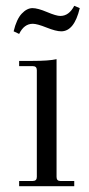

<svg xmlns="http://www.w3.org/2000/svg" viewBox="-20 -642 307 662"><path d="M46 -525 27 -534Q37 -576 55 -595Q73 -614 92 -614Q110 -614 142 -600.5Q174 -587 188 -587Q218 -587 236 -622L255 -614Q236 -534 191 -534Q173 -534 140.5 -547Q108 -560 93 -560Q63 -560 46 -525ZM46 0V-18H93Q107 -18 107 -32V-400Q107 -414 93 -414H46V-432H92Q149 -432 175 -438V-32Q175 -18 188 -18H236V0Z"/></svg>

Font: Arapey Thin
Style: Regular
Weight: 100
Designer: Eduardo Rodriguez Tunni
Foundry: Eduardo Rodriguez Tunni
Version: Version 4.000;hotconv 1.0.109;makeotfexe 2.5.65596